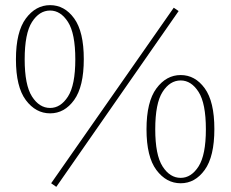

<svg xmlns="http://www.w3.org/2000/svg" viewBox="-20 -704 897 747"><path d="M175 -263Q119 -263 80.5 -314.5Q42 -366 42 -473Q42 -580 80.5 -632Q119 -684 175 -684Q231 -684 268.5 -632.5Q306 -581 306 -474Q306 -367 268.5 -315Q231 -263 175 -263ZM175 -284Q216 -284 244.5 -328.5Q273 -373 273 -473Q273 -574 244.5 -618.5Q216 -663 175 -663Q133 -663 104.5 -618.5Q76 -574 76 -473Q76 -373 104.5 -328.5Q133 -284 175 -284ZM199 23 179 9 656 -674 675 -661ZM683 9Q627 9 588.5 -42.5Q550 -94 550 -201Q550 -308 588.5 -360Q627 -412 683 -412Q739 -412 776.5 -360.5Q814 -309 814 -202Q814 -95 776.5 -43Q739 9 683 9ZM683 -12Q724 -12 752.5 -56.5Q781 -101 781 -201Q781 -302 752.5 -346.5Q724 -391 683 -391Q641 -391 612.5 -346.5Q584 -302 584 -201Q584 -101 612.5 -56.5Q641 -12 683 -12Z"/></svg>

Font: Source Serif 4 SmText ExtraLight
Style: Regular
Weight: 200
Designer: Frank Grießhammer
Foundry: Adobe
Version: Version 4.005;hotconv 1.1.0;makeotfexe 2.6.0